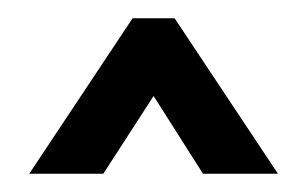

<svg xmlns="http://www.w3.org/2000/svg" viewBox="-20 -469 332 210"><path d="M12 -279H93L148 -364L202 -279H284L171 -449H125Z"/></svg>

Font: Rabbid Highway Sign II Hop
Style: Regular
Weight: 400
Foundry: Cannot Into Space Fonts
Version: Version 0.277